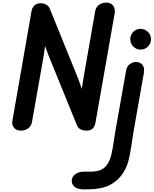

<svg xmlns="http://www.w3.org/2000/svg" viewBox="-20 -1004 1181 1476"><path d="M571 -42 354 -575.5 326.5 -650 316 -576.5 225.5 -63.5Q221 -38 198.8 -19Q176.5 0 139.5 0Q107.5 0 88.5 -21Q69.5 -42 75 -73.5L222 -917Q227.5 -948 246 -963.5Q264.5 -979 293 -979Q315.5 -979 335 -968.5Q354.5 -958 364 -934.5L580.5 -400.5L609 -320.5L621.5 -402L711.5 -917Q717 -949.5 741 -966.8Q765 -984 796.5 -984Q833.5 -984 850.8 -959.5Q868 -935 861 -899L714 -61Q708.5 -31.5 692.8 -15.8Q677 0 644.5 0Q615 0 597 -11Q579 -22 571 -42ZM531.5 386.5Q531.5 357 557.5 336.2Q583.5 315.5 625.5 315.5Q644.5 315.5 670 315.8Q695.5 316 717 312.5Q748 308 771.2 293.2Q794.5 278.5 811 249.5Q828 220 837.2 179.5Q846.5 139 853.2 91.5Q860 44 868.5 -5L949.5 -461.5Q955.5 -495.5 978.2 -511.5Q1001 -527.5 1025.5 -527.5Q1056.5 -527.5 1074.8 -505.5Q1093 -483.5 1086 -443L1006.5 8Q996.5 66.5 988.8 122.8Q981 179 968 229.8Q955 280.5 928 323Q898.5 370 851.8 401.8Q805 433.5 750 443Q714 449.5 679.2 450.8Q644.5 452 622.5 452Q579 452 555.2 433.5Q531.5 415 531.5 386.5ZM981.5 -702.5Q981.5 -735 1004.2 -758.8Q1027 -782.5 1060 -782.5Q1091.5 -782.5 1116.2 -759.8Q1141 -737 1141 -702.5Q1141 -669 1117.2 -645.8Q1093.5 -622.5 1060 -622.5Q1029 -622.5 1005.2 -645.8Q981.5 -669 981.5 -702.5Z"/></svg>

Font: Edu QLD Hand
Style: Regular
Weight: 400
Designer: Tina and Corey Anderson, Eben Sorkin
Foundry: Sorkin Type Co.
Version: Version 2.000